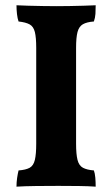

<svg xmlns="http://www.w3.org/2000/svg" viewBox="-20 -699 422 722"><path d="M116.2 -519Q116.2 -558.1 111.1 -578.6Q106 -599.1 91.6 -607.2Q77.1 -615.2 49.8 -618.2Q45.9 -628.9 43.9 -646Q42 -663.1 42 -679.2Q60.1 -678.2 86.4 -677.5Q112.8 -676.8 141.8 -676.3Q170.9 -675.8 193.8 -675.8Q216.8 -675.8 242.9 -676.3Q269 -676.8 294.4 -677.5Q319.8 -678.2 339.8 -679.2Q339.8 -662.1 338.9 -647Q337.9 -631.8 333 -618.2Q306.2 -616.2 291.5 -607.7Q276.9 -599.1 271.5 -578.6Q266.1 -558.1 266.1 -519V-158.2Q266.1 -119.1 271.5 -97.7Q276.9 -76.2 292 -68.1Q307.1 -60.1 333 -58.1Q336.9 -47.9 338.4 -31Q339.8 -14.2 339.8 2.9Q314 1 277.1 0.5Q240.2 0 199.2 0Q158.2 0 115.5 0.5Q72.8 1 42 2.9Q42 -13.2 44.4 -30Q46.9 -46.9 49.8 -58.1Q77.1 -60.1 91.6 -68.1Q106 -76.2 111.1 -97.7Q116.2 -119.1 116.2 -158.2Z"/></svg>

Font: Abu Sayed
Style: Regular
Weight: 400
Designer: Jayed Ahsan Saad
Foundry: Codepotro
Version: Codepotro Abu Sayed;Version 0.800